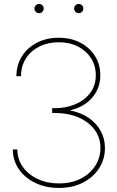

<svg xmlns="http://www.w3.org/2000/svg" viewBox="-20 -925 582 955"><path d="M272.9 9.8Q208 9.8 156.2 -14.9Q104.5 -39.6 74.2 -83Q43.9 -126.5 43.9 -181.6H66.4Q66.4 -132.8 93.8 -94.5Q121.1 -56.2 168 -34.4Q214.8 -12.7 272.9 -12.7Q335.4 -12.7 381.6 -36.4Q427.7 -60.1 453.6 -100.1Q479.5 -140.1 479.5 -188.5Q479.5 -241.2 450 -280.5Q420.4 -319.8 368.7 -341.6Q316.9 -363.3 250 -363.3H239.3V-386.7H250Q308.6 -386.7 355.2 -406.7Q401.9 -426.8 429.2 -463.6Q456.5 -500.5 456.5 -550.8Q456.5 -597.7 433.1 -634.8Q409.7 -671.9 368.2 -693.4Q326.7 -714.8 272 -714.8Q217.8 -714.8 175.3 -693.4Q132.8 -671.9 108.6 -633.8Q84.5 -595.7 84.5 -545.9H61.5Q62 -602.1 89.1 -645Q116.2 -688 163.8 -712.6Q211.4 -737.3 272 -737.3Q332.5 -737.3 379.2 -712.9Q425.8 -688.5 452.4 -646.5Q479 -604.5 479 -550.8Q479 -487.3 439.2 -440.2Q399.4 -393.1 329.6 -376.5V-375.5Q382.3 -365.2 421.1 -338.6Q460 -312 481 -273.4Q502 -234.9 502 -188.5Q502 -132.8 472.9 -87.9Q443.8 -43 392.3 -16.6Q340.8 9.8 272.9 9.8ZM372.1 -859.4Q362.3 -859.4 355.5 -866.2Q348.6 -873 348.6 -882.8Q348.6 -892.1 355.5 -898.7Q362.3 -905.3 372.1 -905.3Q381.3 -905.3 387.9 -898.7Q394.5 -892.1 394.5 -882.8Q394.5 -873 387.9 -866.2Q381.3 -859.4 372.1 -859.4ZM174.8 -859.4Q165 -859.4 158.2 -866.2Q151.4 -873 151.4 -882.8Q151.4 -892.1 158.2 -898.7Q165 -905.3 174.8 -905.3Q184.1 -905.3 190.7 -898.7Q197.3 -892.1 197.3 -882.8Q197.3 -873 190.7 -866.2Q184.1 -859.4 174.8 -859.4Z"/></svg>

Font: Inter 28pt Thin
Style: Regular
Weight: 250
Designer: Rasmus Andersson
Foundry: rsms
Version: Version 4.001;git-66647c0bb